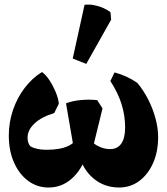

<svg xmlns="http://www.w3.org/2000/svg" viewBox="-20 -815 744 855"><path d="M510.5 20Q443.8 20 395.5 -21Q347.2 -62 330.2 -132L367.5 -212.2Q380.5 -185.5 409.8 -168.2Q439 -151 470.2 -151Q503.5 -151 520.5 -176.1Q537.5 -201.2 537.2 -248.5Q537 -301.2 521.2 -351.5Q505.5 -401.8 471.5 -454.2L490 -492.5Q547 -477.2 591.5 -445.8Q619.2 -413 640.1 -371.8Q661 -330.5 672.6 -287.2Q684.2 -244 684.2 -204.8Q684.2 -139.8 661.8 -89Q639.2 -38.2 600.1 -9.1Q561 20 510.5 20ZM196.8 20Q145 20 105 -9.9Q65 -39.8 42.1 -92Q19.2 -144.2 19.2 -211.8Q19.2 -269.8 37.5 -324.1Q55.8 -378.5 89.4 -422.9Q123 -467.2 167 -494.2Q184 -482.5 200.4 -457.4Q216.8 -432.2 228.4 -404Q240 -375.8 242 -353.2L221.5 -311.5Q165 -294.5 133.9 -265.4Q102.8 -236.2 102.8 -202.2Q102.8 -178 114.8 -164Q141.5 -148 186.5 -148Q309.2 -148 329 -214.8L377.2 -161.8Q356 -76 308.5 -28Q261 20 196.8 20ZM312 -133.8 274 -355Q302.8 -366 340.9 -369.5Q379 -373 413 -369L436.5 -332.2L388.8 -137.5ZM364.2 -530.5 303.8 -554.2 356.5 -793.5Q377 -796.5 399.4 -792Q421.8 -787.5 441.1 -778.9Q460.5 -770.2 472 -760.5L475 -727.5Z"/></svg>

Font: Eczar
Style: Regular
Weight: 400
Designer: Vaibhav Singh
Foundry: Rosetta Type Foundry
Version: Version 2.000